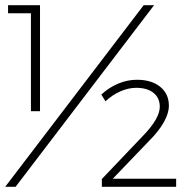

<svg xmlns="http://www.w3.org/2000/svg" viewBox="-23 -719 724 739"><path d="M8 -699H131V-291H96V-668H8ZM592 -308Q592 -342 568 -361.5Q544 -381 501 -381Q471 -381 439.5 -367Q408 -353 383 -329L367 -355Q396 -382 431.5 -397Q467 -412 504 -412Q560 -412 593.5 -385Q627 -358 627 -312Q627 -283 607.5 -248.5Q588 -214 553 -179L411 -31H655V0H369V-30L530 -199Q592 -264 592 -308ZM530 -699H570L37 0H-3Z"/></svg>

Font: TypoPRO Montserrat
Style: Regular
Weight: 275
Designer: Julieta Ulanovsky
Foundry: Julieta Ulanovsky
Version: Version 6.001